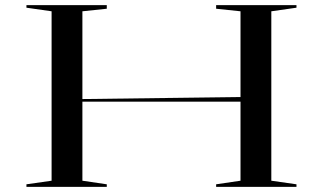

<svg xmlns="http://www.w3.org/2000/svg" viewBox="-20 -728 1258 748"><path d="M1135 -708V-698L1037 -684V-24L1135 -10V0H822V-10L917 -24V-684L822 -694V-708ZM396 -708V-694L301 -684V-24L396 -10V0H83V-10L181 -24V-684L83 -698V-708ZM921 -350V-332H292V-342Z"/></svg>

Font: Kalnia Expanded Light
Style: Regular
Weight: 300
Width: 7
Designer: Frida Medrano
Foundry: Frida Medrano
Version: Version 1.105